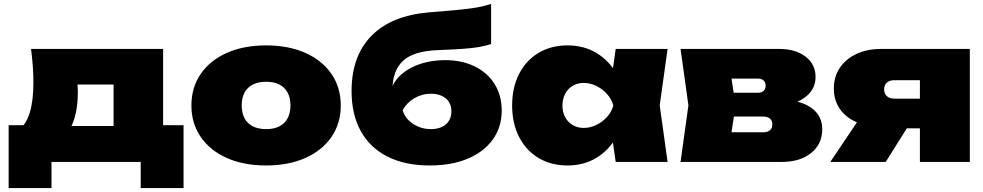

<svg xmlns="http://www.w3.org/2000/svg" viewBox="-20 -824 5003 977"><path d="M914 -187V133H696V0H242V133H24V-187H213L252 -183H667L703 -187ZM138 -575H810V-39H558V-510L674 -394H259L349 -489Q369 -449 372.5 -415.5Q376 -382 376 -355Q376 -222 324.5 -150Q273 -78 178 -78L75 -164Q150 -215 150 -406Q150 -444 147 -486Q144 -528 138 -575Z M1334 18Q1220 18 1134.5 -20Q1049 -58 1001.5 -127Q954 -196 954 -287Q954 -379 1001.5 -448Q1049 -517 1134.5 -555Q1220 -593 1334 -593Q1448 -593 1533.5 -555Q1619 -517 1666.5 -448Q1714 -379 1714 -287Q1714 -196 1666.5 -127Q1619 -58 1533.5 -20Q1448 18 1334 18ZM1334 -167Q1374 -167 1401.5 -181Q1429 -195 1443.5 -222Q1458 -249 1458 -287Q1458 -326 1443.5 -353Q1429 -380 1401.5 -394Q1374 -408 1334 -408Q1295 -408 1267 -394Q1239 -380 1224.5 -353Q1210 -326 1210 -288Q1210 -249 1224.5 -222Q1239 -195 1267 -181Q1295 -167 1334 -167Z M2167 18Q2041 18 1952 -27Q1863 -72 1816 -156.5Q1769 -241 1769 -361Q1769 -539 1870.5 -642Q1972 -745 2162 -761Q2241 -767 2292.5 -772Q2344 -777 2377 -781.5Q2410 -786 2433.5 -791.5Q2457 -797 2479 -804V-600Q2453 -591 2419 -585Q2385 -579 2335 -575.5Q2285 -572 2210 -569Q2086 -565 2031.5 -515Q1977 -465 1977 -366V-352L1972 -372Q1987 -416 2026.5 -449Q2066 -482 2122.5 -500Q2179 -518 2244 -518Q2331 -518 2396 -486Q2461 -454 2497 -396Q2533 -338 2533 -261Q2533 -177 2487.5 -114Q2442 -51 2360 -16.5Q2278 18 2167 18ZM2173 -167Q2205 -167 2228.5 -178Q2252 -189 2264.5 -209.5Q2277 -230 2277 -257Q2277 -285 2264.5 -305Q2252 -325 2228.5 -336Q2205 -347 2173 -347Q2127 -347 2088 -324Q2049 -301 2029 -263Q2041 -221 2081.5 -194Q2122 -167 2173 -167Z M3113 0 3084 -203 3113 -287 3084 -370 3113 -575H3377L3337 -288L3377 0ZM3166 -287Q3156 -195 3116.5 -126.5Q3077 -58 3013.5 -20Q2950 18 2868 18Q2784 18 2720.5 -20Q2657 -58 2621.5 -127Q2586 -196 2586 -287Q2586 -379 2621.5 -448Q2657 -517 2720.5 -555Q2784 -593 2868 -593Q2950 -593 3013.5 -555.5Q3077 -518 3117 -449.5Q3157 -381 3166 -287ZM2842 -287Q2842 -254 2855.5 -228.5Q2869 -203 2893.5 -188Q2918 -173 2950 -173Q2983 -173 3014 -188Q3045 -203 3068.5 -228.5Q3092 -254 3101 -287Q3092 -320 3068.5 -346Q3045 -372 3014 -387Q2983 -402 2950 -402Q2918 -402 2893.5 -387Q2869 -372 2855.5 -346Q2842 -320 2842 -287Z M3443 0 3483 -288 3443 -575H3945Q4028 -575 4079 -536Q4130 -497 4130 -432Q4130 -370 4078.5 -330.5Q4027 -291 3936 -281L3951 -319Q4055 -314 4109.5 -274.5Q4164 -235 4164 -166Q4164 -91 4107.5 -45.5Q4051 0 3958 0ZM3687 -50 3589 -151H3866Q3886 -151 3898 -161.5Q3910 -172 3910 -191Q3910 -210 3898 -220.5Q3886 -231 3864 -231H3637V-352H3837Q3855 -352 3865.5 -361.5Q3876 -371 3876 -388Q3876 -405 3865.5 -414.5Q3855 -424 3837 -424H3590L3687 -525L3723 -288Z M4730 -322V-171H4466L4464 -179Q4392 -179 4338 -202.5Q4284 -226 4253.5 -270Q4223 -314 4223 -373Q4223 -434 4253.5 -479Q4284 -524 4338 -549.5Q4392 -575 4464 -575H4915V0H4661V-515L4727 -416H4532Q4507 -416 4493 -404Q4479 -392 4479 -370Q4479 -347 4493 -334.5Q4507 -322 4532 -322ZM4656 -269 4487 0H4205L4386 -269Z"/></svg>

Font: Unbounded Black
Style: Regular
Weight: 900
Designer: Luke Prowse, Jean-Baptiste Morizot, Fátima Lázaro, Florian Runge
Foundry: NaN
Version: Version 1.701;gftools[0.9.28.dev5+ged2979d]